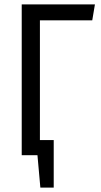

<svg xmlns="http://www.w3.org/2000/svg" viewBox="-20 -708 459 876"><path d="M400.9 -615.2H162.1V-68.8H225.1V147.9H164.1L150.9 0H79.1V-688H413.1Z"/></svg>

Font: Fira Sans Compressed Book
Style: Regular
Weight: 350
Width: 1
Designer: Carrois Corporate & Edenspiekermann AG
Foundry: Carrois Corporate GbR & Edenspiekermann AG
Version: Version 4.203;PS 004.203;hotconv 1.0.88;makeotf.lib2.5.64775